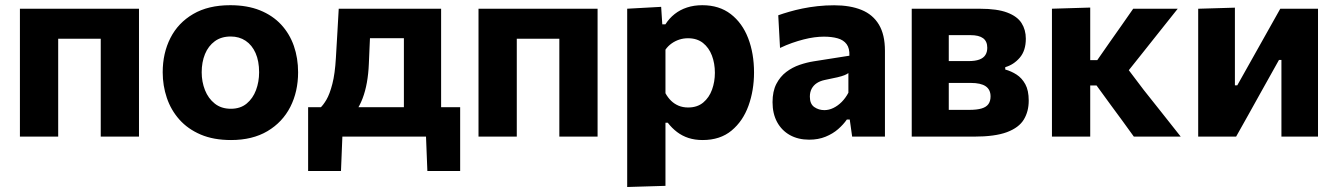

<svg xmlns="http://www.w3.org/2000/svg" viewBox="-20 -533 5220 749"><path d="M57.7 0Q57.7 -53.7 57.7 -103.8Q57.7 -154 57.7 -216V-266Q57.7 -315.5 57.7 -354.8Q57.7 -394 57.7 -428.7Q57.7 -463.3 57.7 -499H522.2Q522.2 -463.3 522.2 -428.7Q522.2 -394 522.2 -354.8Q522.2 -315.5 522.2 -266V-216Q522.2 -154 522.2 -103.8Q522.2 -53.7 522.2 0H373Q373 -53.7 373 -103.8Q373 -154 373 -216V-266Q373 -311.2 373 -346.1Q373 -380.9 373 -411.7Q373 -442.5 373 -475.3L433.2 -381.8H146.7L207 -475.3Q207 -442.5 207 -411.7Q207 -380.9 207 -346.1Q207 -311.2 207 -266V-216Q207 -154 207 -103.8Q207 -53.7 207 0Z M881.2 13.3Q813.1 13.3 762.9 -8.1Q712.7 -29.6 679.8 -66.6Q646.9 -103.6 630.8 -151.3Q614.7 -198.9 614.7 -251Q614.7 -325.6 644.8 -384.8Q674.9 -444 733.6 -478.3Q792.3 -512.7 878.1 -512.7Q944.2 -512.7 993.9 -492.8Q1043.5 -472.8 1076.7 -437.1Q1109.8 -401.3 1126.4 -353.8Q1142.9 -306.2 1142.9 -251Q1142.9 -175.7 1112.5 -115.9Q1082 -56.2 1023.4 -21.4Q964.8 13.3 881.2 13.3ZM880.6 -108.7Q917.8 -108.7 942.2 -128.9Q966.6 -149.1 978.7 -181.5Q990.8 -213.9 990.8 -251Q990.8 -294.8 977 -326Q963.1 -357.3 938.1 -374Q913.2 -390.6 880 -390.6Q843.2 -390.6 818 -372.2Q792.7 -353.7 779.7 -322.1Q766.8 -290.5 766.8 -251Q766.8 -213.9 779.6 -181.5Q792.4 -149.1 817.8 -128.9Q843.1 -108.7 880.6 -108.7Z M1555.6 -23.5Q1555.6 -54.2 1555.6 -82.4Q1555.6 -110.7 1555.6 -142.7Q1555.6 -174.8 1555.6 -216.1V-266.1Q1555.6 -311.3 1555.6 -346.2Q1555.6 -381 1555.6 -411.8Q1555.6 -442.6 1555.6 -475.4L1615.4 -384.1H1362.3L1427.2 -475.4Q1426 -444.3 1424.6 -413.9Q1423.1 -383.5 1421.8 -351.7Q1420.6 -319.8 1418.9 -284.1Q1417.3 -244.9 1411.2 -210.9Q1405.1 -176.9 1394.3 -148.7Q1383.5 -120.4 1367.5 -97.4L1228.1 -111.3Q1240.2 -121.6 1253.3 -143.8Q1266.3 -166 1276.5 -205.6Q1286.8 -245.2 1290.3 -306.7Q1293.5 -361.3 1296.2 -407.2Q1298.9 -453.1 1301.4 -498.9H1700.8Q1700.8 -463.3 1700.8 -428.6Q1700.8 -393.9 1700.8 -354.7Q1700.8 -315.6 1700.8 -266.1V-216.1Q1700.8 -153.8 1700.8 -111.6Q1700.8 -69.3 1700.8 -23.5ZM1182 134.2Q1182 103.9 1182 73.6Q1182 43.3 1182 13.4Q1182 -17.6 1182 -50.5Q1182 -83.4 1182 -114.8Q1225.3 -114.8 1269.2 -114.8Q1313.1 -114.8 1354.7 -114.8H1602.4Q1644.1 -114.8 1688 -114.8Q1732 -114.8 1775.1 -114.8Q1775.1 -83.4 1775.1 -50.5Q1775.1 -17.6 1775.1 13.4Q1775.1 43.3 1775.1 73.6Q1775.1 103.9 1775.1 134.2H1647.2L1641.2 -17.5L1664.6 0H1292.5L1316.3 -17.5L1310.2 134.2Z M1846.7 0Q1846.7 -53.7 1846.7 -103.8Q1846.7 -154 1846.7 -216V-266Q1846.7 -315.5 1846.7 -354.8Q1846.7 -394 1846.7 -428.7Q1846.7 -463.3 1846.7 -499H2311.2Q2311.2 -463.3 2311.2 -428.7Q2311.2 -394 2311.2 -354.8Q2311.2 -315.5 2311.2 -266V-216Q2311.2 -154 2311.2 -103.8Q2311.2 -53.7 2311.2 0H2162Q2162 -53.7 2162 -103.8Q2162 -154 2162 -216V-266Q2162 -311.2 2162 -346.1Q2162 -380.9 2162 -411.7Q2162 -442.5 2162 -475.3L2222.2 -381.8H1935.7L1996 -475.3Q1996 -442.5 1996 -411.7Q1996 -380.9 1996 -346.1Q1996 -311.2 1996 -266V-216Q1996 -154 1996 -103.8Q1996 -53.7 1996 0Z M2426.7 196.5Q2426.7 142.8 2426.7 90.4Q2426.7 38 2426.7 -24V-266Q2426.7 -323.3 2426.7 -381.3Q2426.7 -439.4 2426.7 -499L2559.2 -506.3L2563.6 -438.1H2575.8Q2590.6 -461.4 2611.8 -478.2Q2633.1 -495 2660.1 -503.8Q2687.1 -512.7 2719.7 -512.7Q2785.7 -512.7 2830.8 -478Q2875.8 -443.3 2898.7 -383.8Q2921.5 -324.4 2921.5 -250.2Q2921.5 -180.7 2899.9 -120.6Q2878.2 -60.4 2833.8 -23.6Q2789.4 13.3 2721 13.3Q2690.8 13.3 2666 5.3Q2641.2 -2.8 2621.2 -18Q2601.2 -33.1 2585.1 -54.1H2576V-16Q2576 39.9 2576 89.1Q2576 138.3 2576 192ZM2664.5 -113.7Q2700.2 -113.7 2723.4 -133.1Q2746.6 -152.5 2757.7 -183.4Q2768.8 -214.2 2768.8 -249Q2768.8 -285.7 2757.2 -316.3Q2745.6 -346.9 2722.4 -365.4Q2699.1 -383.8 2663.8 -383.8Q2646.4 -383.8 2630.1 -378.6Q2613.8 -373.3 2599.9 -363.4Q2586 -353.6 2576 -339.3V-169.3Q2585.1 -152.6 2597.8 -140.1Q2610.5 -127.7 2627.1 -120.7Q2643.8 -113.7 2664.5 -113.7Z M3136.6 11.9Q3093.7 11.9 3061.5 -6Q3029.4 -24 3011.5 -56.8Q2993.7 -89.7 2993.7 -134.4Q2993.7 -176.8 3008.5 -205.5Q3023.4 -234.3 3047.2 -252.3Q3071 -270.3 3099.3 -280Q3127.5 -289.6 3154.4 -293.8L3293.5 -315.7Q3294.7 -344.5 3282.7 -360.7Q3270.7 -377 3247.8 -383.5Q3224.9 -390 3193.7 -390Q3176.7 -390 3156.7 -387.4Q3136.7 -384.7 3114.8 -379.1Q3092.9 -373.5 3069.8 -365.4Q3046.7 -357.3 3022.9 -345.9L3016 -473.4Q3034.6 -480.1 3058.5 -487Q3082.3 -494 3110.5 -499.8Q3138.6 -505.6 3169.8 -509Q3201 -512.4 3234.2 -512.4Q3296.5 -512.4 3340.9 -494.3Q3385.2 -476.2 3408.7 -437Q3432.2 -397.8 3432.2 -335.1Q3432.2 -310.5 3432.2 -275Q3432.2 -239.5 3432.2 -211.3V-164.1Q3432.2 -126 3432.2 -85.8Q3432.2 -45.7 3432.2 0H3304.3L3294.9 -66.7H3283.6Q3270.1 -47.3 3249.5 -29.2Q3228.8 -11.2 3200.6 0.3Q3172.3 11.9 3136.6 11.9ZM3195.8 -103.4Q3213.7 -103.4 3231 -111.8Q3248.4 -120.2 3263.5 -135.3Q3278.6 -150.5 3289.6 -171.3V-247.9Q3283.5 -243.4 3274.3 -239.7Q3265.1 -235.9 3247.3 -231.6Q3229.4 -227.4 3197.8 -221.1Q3179.8 -217.4 3166.8 -209Q3153.8 -200.6 3146.5 -187.2Q3139.3 -173.9 3139.3 -155.9Q3139.3 -127.4 3156.5 -115.4Q3173.8 -103.4 3195.8 -103.4Z M3536.7 0Q3536.7 -53.7 3536.7 -104.1Q3536.7 -154.5 3536.7 -216.8V-266.8Q3536.7 -316.3 3536.7 -355.3Q3536.7 -394.3 3536.7 -428.8Q3536.7 -463.3 3536.7 -498.9Q3590.1 -498.9 3661.9 -498.9Q3733.6 -498.9 3802.7 -498.9Q3870.1 -498.9 3909.3 -484Q3948.4 -469.2 3965.1 -443Q3981.8 -416.7 3981.8 -382Q3981.8 -335.5 3958.1 -307.9Q3934.5 -280.4 3901.5 -271V-261.8Q3924.9 -255.4 3945.7 -242Q3966.5 -228.6 3979.8 -204.4Q3993.1 -180.2 3993.1 -140.5Q3993.1 -98.3 3974 -66.7Q3954.8 -35 3908.2 -17.5Q3861.6 0 3778.4 0Q3704.5 0 3643.5 0Q3582.6 0 3536.7 0ZM3681.2 -104.4H3761Q3790.8 -104.4 3809.1 -109.8Q3827.4 -115.2 3835.8 -126.9Q3844.2 -138.6 3844.2 -156.9Q3844.2 -183.3 3825.3 -196.4Q3806.4 -209.5 3766.7 -209.5H3639.6V-294.7H3758.4Q3784.5 -294.7 3800.5 -300.7Q3816.5 -306.7 3823.9 -318.3Q3831.4 -329.9 3831.4 -346.6Q3831.4 -371.8 3815.1 -383.9Q3798.7 -395.9 3766.4 -395.9H3681.2Q3681.2 -363.2 3681.2 -332.8Q3681.2 -302.4 3681.2 -266.8V-216.8Q3681.2 -185.9 3681.2 -159.4Q3681.2 -132.8 3681.2 -104.4Z M4083.7 0Q4083.7 -53.7 4083.7 -103.8Q4083.7 -154 4083.7 -216V-272.2Q4083.7 -321.7 4083.7 -359.4Q4083.7 -397.1 4083.7 -430.2Q4083.7 -463.3 4083.7 -499L4233 -503.5Q4233 -450.2 4233 -398.4Q4233 -346.6 4233 -290.9V-186.8Q4233 -136.6 4233 -92.4Q4233 -48.1 4233 0ZM4403.2 0Q4381.2 -30.9 4358.7 -61.5Q4336.3 -92.1 4314.1 -122.1L4257.7 -199.5H4220.4V-298.3H4260.4L4309.8 -369.3Q4332.7 -401.6 4355.5 -434.2Q4378.3 -466.8 4400.7 -499H4574.4Q4538.3 -453.7 4502.8 -409.1Q4467.2 -364.4 4431.8 -319.7L4361.3 -231.3L4354.5 -297.5L4441.7 -182.2Q4478 -136.6 4514.2 -90.9Q4550.4 -45.1 4586.1 0Z M4654.2 0Q4654.2 -53.7 4654.2 -103.8Q4654.2 -153.8 4654.2 -216.1V-266.1Q4654.2 -315.6 4654.2 -354.7Q4654.2 -393.9 4654.2 -428.6Q4654.2 -463.3 4654.2 -498.9L4797.4 -503.1Q4797.4 -470.2 4797.4 -437.9Q4797.4 -405.6 4797.4 -369.1Q4797.4 -332.6 4797.4 -286.7V-200H4806.6L4879.7 -330.2Q4903.7 -372.8 4927.4 -415.2Q4951.1 -457.7 4974.4 -498.9H5121.6Q5121.6 -463.3 5121.6 -428.6Q5121.6 -393.9 5121.6 -354.7Q5121.6 -315.6 5121.6 -266.1V-216.1Q5121.6 -153.8 5121.6 -103.8Q5121.6 -53.7 5121.6 0H4978.9Q4978.9 -52.4 4978.9 -101.4Q4978.9 -150.4 4978.9 -210.9V-299.1H4969.3L4897.5 -170.7Q4873.6 -127.7 4849.7 -84.8Q4825.8 -42 4802.1 0Z"/></svg>

Font: Commissioner Thin
Style: Regular
Weight: 100
Designer: Kostas Bartsokas
Foundry: Kostas Bartsokas
Version: Version 1.001;gftools[0.9.23]